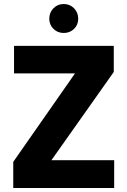

<svg xmlns="http://www.w3.org/2000/svg" viewBox="-20 -935 634 955"><path d="M45.9 0V-129.9L353 -569.8H49.8V-707H545.9V-577.1L235.8 -138.2H547.9V0ZM296.9 -771Q266.6 -771 245.8 -791.5Q225.1 -812 225.1 -841.8Q225.1 -872.6 245.8 -893.8Q266.6 -915 296.9 -915Q327.6 -915 348.4 -893.8Q369.1 -872.6 369.1 -841.8Q369.1 -811.5 348.4 -791.3Q327.6 -771 296.9 -771Z"/></svg>

Font: Biathlonist
Style: Bold
Weight: 700
Designer: Go4gold
Foundry: Go4gold
Version: Version 3.010;FEAKit 1.0